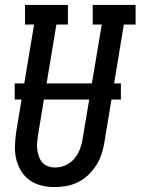

<svg xmlns="http://www.w3.org/2000/svg" viewBox="-20 -755 573 783"><path d="M203 8Q176 8 149 1.5Q122 -5 101 -20Q80 -35 66 -58Q52 -81 46 -107Q40 -133 41 -161Q42 -189 46 -217L119 -655H82V-735H257V-655H210L135 -204Q133 -189 131.5 -174Q130 -159 132 -144.5Q134 -130 139 -116Q144 -102 153 -92Q162 -82 176 -77Q190 -72 205 -72Q227 -72 248 -81.5Q269 -91 283.5 -108.5Q298 -126 306 -147Q314 -168 317 -189L395 -655H358V-735H533V-655H485L406 -176Q402 -152 394.5 -128Q387 -104 373.5 -82.5Q360 -61 341 -42.5Q322 -24 299 -12.5Q276 -1 251.5 3.5Q227 8 203 8ZM473 -349H40V-415H473Z"/></svg>

Font: Iosevka Curly Slab MdObl
Style: Regular
Weight: 500
Italic angle: -9°
Monospace: yes
Designer: Belleve Invis
Foundry: Belleve Invis
Version: Version 11.0.0; ttfautohint (v1.8.3)